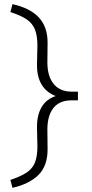

<svg xmlns="http://www.w3.org/2000/svg" viewBox="-20 -712 445 924"><path d="M30 154Q80 137 108 118.5Q136 100 148 70.5Q160 41 160 -7L158 -102Q158 -160 181.5 -198.5Q205 -237 252 -251L253 -248Q205 -265 181.5 -303Q158 -341 158 -398L160 -493Q160 -541 148 -570.5Q136 -600 108 -619Q80 -638 30 -654L40 -692Q81 -683 112.5 -667.5Q144 -652 165.5 -629.5Q187 -607 198 -576.5Q209 -546 209 -507L208 -412Q208 -346 237.5 -309Q267 -272 322 -271H355V-229H320Q265 -228 236.5 -191.5Q208 -155 208 -88L209 7Q209 86 165.5 129.5Q122 173 40 192Z"/></svg>

Font: Mach ExtraLight
Style: Regular
Weight: 250
Version: Version 1.002